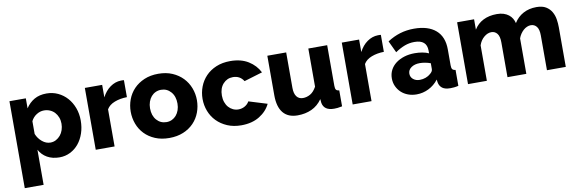

<svg xmlns="http://www.w3.org/2000/svg" viewBox="-52 -964 4839 1605"><g transform="rotate(-10 2367.5 -161.0)"><path d="M387 10Q327 10 283 -15Q239 -40 215 -85V213H55V-525H194V-440Q223 -485 266.5 -510Q310 -535 370 -535Q423 -535 467.5 -514Q512 -493 544.5 -456.5Q577 -420 595.5 -370.5Q614 -321 614 -264Q614 -205 597 -155Q580 -105 550 -68.5Q520 -32 478 -11Q436 10 387 10ZM333 -125Q359 -125 380.5 -136.5Q402 -148 418 -167Q434 -186 442.5 -211.5Q451 -237 451 -265Q451 -294 441.5 -318.5Q432 -343 415.5 -361Q399 -379 375.5 -389Q352 -399 325 -399Q292 -399 261.5 -379.5Q231 -360 215 -327V-219Q231 -179 263.5 -152Q296 -125 333 -125Z M1028 -388Q970 -387 923 -369Q876 -351 855 -315V0H695V-525H842V-419Q869 -472 911.5 -502Q954 -532 1002 -533Q1013 -533 1018 -533Q1023 -533 1028 -532Z M1319 10Q1252 10 1199.5 -12Q1147 -34 1111 -71.5Q1075 -109 1056.5 -158.5Q1038 -208 1038 -262Q1038 -316 1056.5 -365.5Q1075 -415 1111 -452.5Q1147 -490 1199.5 -512.5Q1252 -535 1319 -535Q1386 -535 1438 -512.5Q1490 -490 1526 -452.5Q1562 -415 1581 -365.5Q1600 -316 1600 -262Q1600 -208 1581.5 -158.5Q1563 -109 1527 -71.5Q1491 -34 1438.5 -12Q1386 10 1319 10ZM1202 -262Q1202 -200 1235 -162.5Q1268 -125 1319 -125Q1344 -125 1365 -135Q1386 -145 1401.5 -163Q1417 -181 1426 -206.5Q1435 -232 1435 -262Q1435 -324 1402 -361.5Q1369 -399 1319 -399Q1294 -399 1272.5 -389Q1251 -379 1235.5 -361Q1220 -343 1211 -317.5Q1202 -292 1202 -262Z M1648 -263Q1648 -317 1667 -366.5Q1686 -416 1722 -453.5Q1758 -491 1810.5 -513Q1863 -535 1930 -535Q2021 -535 2083 -496.5Q2145 -458 2176 -396L2020 -349Q1989 -399 1929 -399Q1879 -399 1845.5 -362Q1812 -325 1812 -263Q1812 -232 1821 -206.5Q1830 -181 1846 -163Q1862 -145 1883.5 -135Q1905 -125 1929 -125Q1959 -125 1984 -139.5Q2009 -154 2021 -177L2177 -129Q2148 -68 2084.5 -29Q2021 10 1930 10Q1864 10 1811.5 -12.5Q1759 -35 1722.5 -72.5Q1686 -110 1667 -159.5Q1648 -209 1648 -263Z M2408 10Q2327 10 2285.5 -40.5Q2244 -91 2244 -189V-525H2404V-224Q2404 -176 2423 -150.5Q2442 -125 2477 -125Q2509 -125 2539 -142Q2569 -159 2592 -201V-525H2752V-180Q2752 -156 2759.5 -146.5Q2767 -137 2786 -135V0Q2763 5 2747 6.5Q2731 8 2718 8Q2632 8 2620 -59L2617 -91Q2581 -39 2527.5 -14.5Q2474 10 2408 10Z M3209 -388Q3151 -387 3104 -369Q3057 -351 3036 -315V0H2876V-525H3023V-419Q3050 -472 3092.5 -502Q3135 -532 3183 -533Q3194 -533 3199 -533Q3204 -533 3209 -532Z M3418 10Q3379 10 3345.5 -2.5Q3312 -15 3288 -37.5Q3264 -60 3250 -90.5Q3236 -121 3236 -157Q3236 -196 3252.5 -228Q3269 -260 3299 -283Q3329 -306 3370 -319Q3411 -332 3461 -332Q3494 -332 3525 -326.5Q3556 -321 3579 -310V-334Q3579 -425 3474 -425Q3431 -425 3392 -410.5Q3353 -396 3310 -367L3263 -467Q3315 -501 3371 -518Q3427 -535 3490 -535Q3609 -535 3674 -479Q3739 -423 3739 -315V-180Q3739 -156 3746.5 -146.5Q3754 -137 3773 -135V0Q3752 5 3735 6.5Q3718 8 3704 8Q3659 8 3636 -9.5Q3613 -27 3607 -59L3604 -83Q3569 -38 3520.5 -14Q3472 10 3418 10ZM3465 -105Q3491 -105 3515.5 -114Q3540 -123 3556 -138Q3579 -156 3579 -176V-226Q3558 -234 3533.5 -238.5Q3509 -243 3488 -243Q3444 -243 3415.5 -223Q3387 -203 3387 -171Q3387 -142 3409 -123.5Q3431 -105 3465 -105Z M4685 0H4525V-295Q4525 -347 4506 -370.5Q4487 -394 4457 -394Q4441 -394 4424.5 -387Q4408 -380 4394 -367.5Q4380 -355 4368.5 -338Q4357 -321 4350 -301V0H4190V-295Q4190 -347 4171 -370.5Q4152 -394 4122 -394Q4090 -394 4059.5 -368.5Q4029 -343 4015 -301V0H3855V-525H3999V-437Q4028 -485 4077.5 -510Q4127 -535 4193 -535Q4226 -535 4250.5 -527Q4275 -519 4293 -505Q4311 -491 4322 -472.5Q4333 -454 4338 -433Q4368 -482 4417 -508.5Q4466 -535 4529 -535Q4579 -535 4609.5 -516.5Q4640 -498 4657 -468.5Q4674 -439 4679.5 -404Q4685 -369 4685 -336Z"/></g></svg>

Font: Boldmen
Style: Bold
Weight: 700
Designer: Matt McInerney, Pablo Impallari, Rodrigo Fuenzalida
Foundry: LIVING CONCEPT
Version: Version 1.000